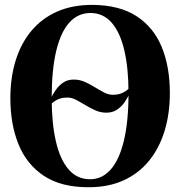

<svg xmlns="http://www.w3.org/2000/svg" viewBox="-20 -774 756 806"><path d="M426.5 -301Q402 -301 380.2 -310.8Q358.5 -320.5 338.2 -332.8Q318 -345 299.5 -354.8Q281 -364.5 263 -364.5Q244.5 -364.5 231.8 -360.2Q219 -356 209.2 -349.2Q199.5 -342.5 191.5 -333.5L192 -358Q201 -377.5 214 -396.2Q227 -415 245.5 -427.5Q264 -440 289.5 -440Q314 -440 336 -430.2Q358 -420.5 378 -408Q398 -395.5 416.8 -385.8Q435.5 -376 454 -376Q471 -376 484 -380.2Q497 -384.5 507 -391.2Q517 -398 524.5 -406V-383.5Q516 -363.5 502.8 -344.5Q489.5 -325.5 470.8 -313.2Q452 -301 426.5 -301ZM352.5 12Q238 12.5 165.2 -35.2Q92.5 -83 58 -167.5Q23.5 -252 23.5 -362Q23.5 -448.5 45.8 -520.2Q68 -592 111.5 -644.2Q155 -696.5 219 -725Q283 -753.5 367 -753.5Q480.5 -753 552.5 -706.5Q624.5 -660 658.8 -577Q693 -494 693 -384Q693 -297 671 -224.8Q649 -152.5 605.8 -99.2Q562.5 -46 499 -17Q435.5 12 352.5 12ZM358 -21.5Q408.5 -21.5 444.8 -62.5Q481 -103.5 500.2 -184Q519.5 -264.5 519.5 -384Q519.5 -487 502 -562.2Q484.5 -637.5 449 -678.5Q413.5 -719.5 359.5 -719.5Q308 -719.5 271.8 -680Q235.5 -640.5 216.2 -561Q197 -481.5 197 -362Q197 -257.5 214.5 -181Q232 -104.5 267.8 -63Q303.5 -21.5 358 -21.5Z"/></svg>

Font: Merriweather 120pt
Style: Bold
Weight: 700
Designer: Eben Sorkin
Foundry: Eben Sorkin
Version: Version 2.100